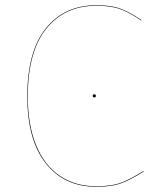

<svg xmlns="http://www.w3.org/2000/svg" viewBox="-20 -710 599 739"><path d="M524 -633 523 -631Q482 -660 445 -674Q408 -688 352 -688Q229 -688 158 -599.5Q87 -511 87 -339Q87 -229 119 -151Q151 -73 210.5 -33Q270 7 351 7Q411 7 449 -8Q487 -23 532 -52L533 -50Q488 -21 450 -6Q412 9 351 9Q227 9 156 -81.5Q85 -172 85 -339Q85 -512 156.5 -601Q228 -690 352 -690Q409 -690 445.5 -676Q482 -662 524 -633ZM349 -341Q349 -335 343 -335Q337 -335 337 -341Q337 -347 343 -347Q349 -347 349 -341Z"/></svg>

Font: FiraGO Two
Style: Regular
Weight: 100
Designer: bBox Type
Foundry: bBox Type GmbH
Version: Version 1.001